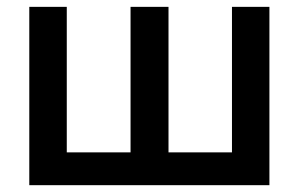

<svg xmlns="http://www.w3.org/2000/svg" viewBox="-20 -543 877 563"><path d="M65.9 0V-522.9H175.8V-96.2H362.8V-522.9H474.1V-96.2H660.2V-522.9H770V0Z"/></svg>

Font: Rawline SemiBold
Style: Regular
Weight: 600
Designer: Matt McInerney, Pablo Impallari, Rodrigo Fuenzalida
Foundry: Matt McInerney, Pablo Impallari, Rodrigo Fuenzalida
Version: Version 4.020;PS 004.020;hotconv 1.0.88;makeotf.lib2.5.64775